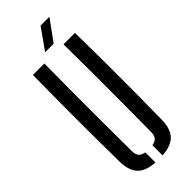

<svg xmlns="http://www.w3.org/2000/svg" viewBox="-307 -998 1042 1042"><g transform="rotate(-45 214.0 -477.0)"><path d="M52.5 -137Q50.5 -304 50.5 -468.8Q50.5 -633.5 52.5 -800H140.5Q139.5 -689 139 -577Q138.5 -465 139 -352.8Q139.5 -240.5 140 -129Q140 -103 150.5 -89.5Q161 -76 187 -71.5V6.5Q116 1.5 84.8 -32.5Q53.5 -66.5 52.5 -137ZM241.5 6.5V-71.5Q267 -76 277.2 -89.5Q287.5 -103 287.5 -129Q288 -240.5 288.8 -352.8Q289.5 -465 289.2 -577Q289 -689 287.5 -800H375.5Q378 -633.5 378 -468.8Q378 -304 375.5 -137Q375 -66.5 343.5 -32.5Q312 1.5 241.5 6.5ZM186.5 -840 271.5 -960H339.5L252 -840Z"/></g></svg>

Font: Big Shoulders Stencil Text Thin Medium
Style: Regular
Weight: 500
Version: Version 2.001